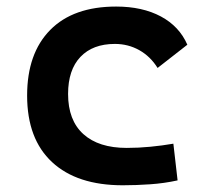

<svg xmlns="http://www.w3.org/2000/svg" viewBox="-20 -547 626 577"><path d="M349.1 9.8Q211.4 9.8 136.5 -59.8Q61.5 -129.4 61.5 -259.8Q61.5 -386.7 130.9 -457Q200.2 -527.3 329.1 -527.3Q407.7 -527.3 463.4 -497.6Q519 -467.8 543 -412.6L453.6 -342.8Q432.1 -377.4 398.7 -396.2Q365.2 -415 325.2 -415Q258.8 -415 221.7 -376Q184.6 -336.9 184.6 -264.6Q184.6 -185.5 230.5 -144Q276.4 -102.5 360.8 -102.5Q396.5 -102.5 431.9 -106Q467.3 -109.4 501 -115.2L513.7 -4.9Q473.6 3.9 431.6 6.8Q389.6 9.8 349.1 9.8Z"/></svg>

Font: CaskaydiaCove NFP SemiBold
Style: Regular
Weight: 600
Designer: Aaron Bell
Foundry: Saja Typeworks
Version: Version 2111.001; VTT 6.35;Nerd Fonts 3.1.1